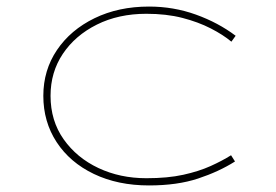

<svg xmlns="http://www.w3.org/2000/svg" viewBox="-20 -555 842 585"><path d="M434 10Q339 10 266 -25Q193 -60 152.5 -122Q112 -184 112 -263Q112 -341 153.5 -402.5Q195 -464 268 -499.5Q341 -535 434 -535Q509 -535 577 -510.5Q645 -486 698 -446L685 -428Q660 -449 622 -468.5Q584 -488 535.5 -500.5Q487 -513 426 -513Q341 -513 275 -480Q209 -447 171.5 -391Q134 -335 134 -263Q134 -187 174 -130.5Q214 -74 280 -43Q346 -12 426 -12Q491 -12 538.5 -22.5Q586 -33 621.5 -49Q657 -65 684 -82L696 -63Q647 -32 583.5 -11Q520 10 434 10Z"/></svg>

Font: Lexend Tera Thin
Style: Regular
Weight: 250
Version: Version 1.007